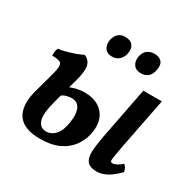

<svg xmlns="http://www.w3.org/2000/svg" viewBox="-146 -799 968 960"><g transform="rotate(30 338.5 -318.5)"><path d="M525 9Q485 9 469.5 -11Q454 -31 456 -69Q458 -107 468 -159L526 -458H633L575 -163Q567 -117 563.5 -96.5Q560 -76 563 -71Q566 -66 574 -66Q584 -66 599.5 -74.5Q615 -83 626 -94Q635 -87 639.5 -77.5Q644 -68 646 -57Q613 -23 583.5 -7Q554 9 525 9ZM197 9Q153 9 120.5 -3Q88 -15 70 -40Q52 -65 49.5 -104.5Q47 -144 63 -197L85 -277Q99 -325 100.5 -347.5Q102 -370 88.5 -376Q75 -382 44 -382Q43 -395 44.5 -405.5Q46 -416 51 -426Q69 -428 94 -434.5Q119 -441 143.5 -450Q168 -459 183 -467Q213 -454 219.5 -424.5Q226 -395 210 -337L169 -187Q147 -103 160 -70.5Q173 -38 205 -38Q237 -38 259.5 -64Q282 -90 289 -143Q296 -189 283 -218Q270 -247 235 -247Q223 -247 205.5 -242.5Q188 -238 177 -227L187 -283Q207 -293 230 -298.5Q253 -304 277 -304Q328 -304 361 -282.5Q394 -261 406 -224.5Q418 -188 408 -141Q399 -99 373.5 -65Q348 -31 304.5 -11Q261 9 197 9ZM471 -527Q442 -527 428.5 -546Q415 -565 420 -594Q426 -622 443 -634Q460 -646 483 -646Q510 -646 524.5 -630.5Q539 -615 533 -583Q523 -527 471 -527ZM304 -527Q274 -527 261.5 -548Q249 -569 255 -597Q261 -620 275.5 -633Q290 -646 314 -646Q346 -646 359 -627.5Q372 -609 366 -580Q361 -556 344.5 -541.5Q328 -527 304 -527Z"/></g></svg>

Font: Vollkorn Medium
Style: Italic
Weight: 500
Italic angle: -11°
Designer: Friedrich Althausen
Foundry: Friedrich Althausen
Version: Version 5.000